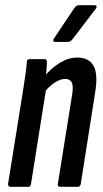

<svg xmlns="http://www.w3.org/2000/svg" viewBox="-20 -717 397 737"><path d="M211 0Q200 0 202 -11L257 -354Q262 -387 255.5 -400.5Q249 -414 230 -414Q212 -414 191.5 -401Q171 -388 150 -363L147 -420Q177 -456 210 -476Q243 -496 276 -496Q322 -496 339.5 -463.5Q357 -431 345 -361L290 -11Q288 0 279 0ZM21 0Q10 0 11 -11L68 -367Q74 -406 78 -433.5Q82 -461 83 -479Q83 -490 93 -490H151Q160 -490 160 -479Q160 -460 157 -434Q154 -408 152 -391L157 -376L99 -11Q98 0 89 0ZM192 -556Q187 -556 185 -560Q183 -564 187 -569L266 -687Q273 -697 283 -697H343Q349 -697 350.5 -693.5Q352 -690 348 -684L258 -566Q250 -556 239 -556Z"/></svg>

Font: Sofia Sans Extra Condensed SemiBold
Style: Italic
Weight: 600
Italic angle: -9°
Designer: Botio Nikoltchev, Ani Petrova
Foundry: lettersoup
Version: Version 4.101